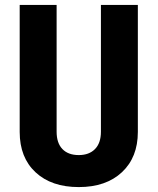

<svg xmlns="http://www.w3.org/2000/svg" viewBox="-20 -750 640 780"><path d="M300 10Q189 10 124.5 -50Q60 -110 60 -214V-730H210V-215Q210 -169 233.5 -144.5Q257 -120 300 -120Q342 -120 366 -144.5Q390 -169 390 -215V-730H540V-214Q540 -111 475.5 -50.5Q411 10 300 10Z"/></svg>

Font: Tiny ExtraBold
Style: Regular
Weight: 800
Designer: Philipp Nurullin, Konstantin Bulenkov
Foundry: JetBrains
Version: Version 2.251; ttfautohint (v1.8.4.7-5d5b)